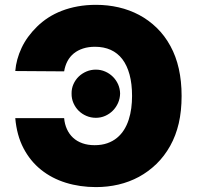

<svg xmlns="http://www.w3.org/2000/svg" viewBox="-20 -757 808 787"><path d="M132.1 -648.1Q152.7 -668.3 177.9 -684.7Q203.1 -701 233.3 -712.7Q263.5 -724.4 298.7 -730.8Q333.8 -737.2 373.6 -737.2Q421.5 -737.2 466.3 -726.9Q511 -716.6 550.4 -695.7Q589.8 -674.7 622.5 -642.9Q655.2 -611.2 678.6 -568.2Q724.4 -484.7 724.4 -363.6Q724.4 -301.8 712.7 -251.4Q701 -201 677.6 -159.1Q653.8 -116.5 621.1 -84.9Q588.4 -53.3 549.4 -32.1Q510.3 -11 465.7 -0.5Q421.2 9.9 373.6 9.9Q307.5 9.9 249.8 -8Q192.1 -25.9 148.1 -61.3Q104 -96.6 76.3 -149.5Q48.7 -202.4 42.6 -272.7H242.9Q245 -248.2 254.3 -227.8Q263.5 -207.4 279.3 -192.6Q295.1 -177.9 317.5 -169.9Q339.8 -161.9 367.9 -161.9Q397 -161.9 419.7 -169.9Q442.5 -177.9 459.5 -191.9Q476.6 -206 488.5 -225Q500.4 -244 507.6 -266.5Q514.9 -289.1 518.1 -313.7Q521.3 -338.4 521.3 -363.6Q521.3 -413.7 511 -451.5Q500.7 -489.3 481.4 -514.6Q462 -539.8 433.8 -552.6Q405.5 -565.3 369.3 -565.3Q342.3 -565.3 320.5 -558.2Q298.7 -551.1 282.7 -538.2Q266.7 -525.2 256.7 -506.6Q246.8 -487.9 242.9 -464.5L42.6 -465.9Q46.5 -513.8 68.4 -560.5Q90.2 -607.2 132.1 -648.1ZM372.9 -471.6Q393.1 -471.6 411 -463.8Q429 -456 442.5 -442.6Q456 -429.3 464 -411.6Q471.9 -393.8 472.3 -373.6Q471.9 -353.3 464 -335.2Q456 -317.1 442.6 -303.6Q429.3 -290.1 411.4 -282.1Q393.5 -274.1 372.9 -274.1Q352.3 -274.1 334 -282Q315.7 -289.8 302.2 -303.3Q288.7 -316.8 280.9 -334.9Q273.1 -353 273.4 -373.6Q273.1 -394.2 281.1 -412.1Q289.1 -430 302.7 -443.2Q316.4 -456.3 334.5 -464Q352.6 -471.6 372.9 -471.6Z"/></svg>

Font: Inter P Black
Style: Regular
Weight: 900
Designer: Rasmus Andersson
Foundry: rsms
Version: Version 3.018;git-588b23468